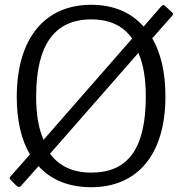

<svg xmlns="http://www.w3.org/2000/svg" viewBox="-20 -772 762 802"><path d="M699 -720 669 -748C664 -753 658 -751 653 -745L580 -661C527 -721 453 -752 361 -752C169 -752 50 -614 50 -367C50 -269 69 -188 105 -127L24 -35C18 -29 19 -25 28 -17L48 3C57 11 64 11 71 1L141 -78C194 -20 268 10 361 10C553 10 671 -125 671 -369C671 -469 652 -550 616 -612L700 -707C704 -712 703 -717 699 -720ZM131 -369C131 -586 209 -691 361 -691C437 -691 494 -665 532 -611L162 -188C141 -235 131 -295 131 -369ZM589 -369C589 -152 515 -51 362 -51C285 -51 228 -77 189 -130L558 -551C579 -504 589 -443 589 -369Z"/></svg>

Font: 18Franklin Light
Style: Regular
Weight: 300
Designer: Pablo Impallari, Rodrigo Fuenzalida (Modified by Dan O. Williams)
Version: Version 0.025;PS 000.025;hotconv 1.0.88;makeotf.lib2.5.64775